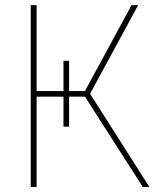

<svg xmlns="http://www.w3.org/2000/svg" viewBox="-20 -748 643 768"><path d="M233.9 -504.9H256.3V-241.2H233.9ZM103 0V-727.5H126.5V-383.8H319.8L506.3 -727.5H532.7L340.3 -373L577.6 0H551.3L319.8 -361.3H126.5V0Z"/></svg>

Font: Inter 20pt Thin
Style: Regular
Weight: 250
Version: Version 4.001;git-66647c0bb